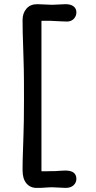

<svg xmlns="http://www.w3.org/2000/svg" viewBox="-20 -789 458 918"><path d="M158.2 -769 229.5 -766.1 293.5 -769Q318.4 -769 331.8 -758.5Q345.2 -748 345.2 -730Q345.2 -711.9 332.8 -699Q320.3 -686 300.5 -686Q280.8 -686 271.5 -687Q262.2 -688 240.2 -688.5L221.7 -689.5Q212.4 -689.5 204.1 -689.5H178.2V29.8H204.1Q212.4 29.8 221.7 29.3H240.2Q262.2 28.3 271.5 27.3Q280.8 26.4 292.5 26.4Q345.2 26.4 345.2 66.4Q345.2 84 331.8 96.7Q318.4 109.4 293.5 109.4L229.5 106.4Q220.2 106.4 212.9 106.9L197.3 107.9Q184.6 109.4 154.5 109.4Q124.5 109.4 106.2 87.6Q87.9 65.9 87.9 24.7Q87.9 -16.6 89.4 -55.2Q90.8 -93.8 91.3 -112.5Q91.8 -131.3 92.5 -153.3Q93.3 -175.3 94 -214.6Q94.7 -253.9 94.7 -311Q94.7 -368.2 94.5 -399.9Q94.2 -431.6 93.8 -458Q93.3 -484.4 92.5 -506.3Q91.8 -528.3 91.3 -547.1Q90.8 -565.9 90.1 -585.2Q89.4 -604.5 88.6 -633.1Q87.9 -661.6 87.9 -693.6Q87.9 -725.6 106.2 -747.3Q124.5 -769 158.2 -769Z"/></svg>

Font: Oldenburg
Style: Regular
Weight: 400
Designer: Nicole Fally
Foundry: Nicole Fally
Version: Version 1.001